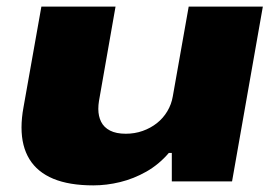

<svg xmlns="http://www.w3.org/2000/svg" viewBox="-20 -548 828 580"><path d="M262 12Q189 12 141 -8Q93 -28 69 -67Q45 -106 45 -163Q45 -177 46.5 -192.5Q48 -208 51 -224L105 -528H329L279 -243Q278 -237 277.5 -231Q277 -225 277 -219Q277 -197 285.5 -180Q294 -163 312.5 -153.5Q331 -144 360 -144Q387 -144 411 -152.5Q435 -161 454 -176Q473 -191 485.5 -212Q498 -233 502 -257L550 -528H774L681 0H499V-86H490Q460 -51 422 -29.5Q384 -8 343 2Q302 12 262 12Z"/></svg>

Font: Archivo Expanded Black
Style: Italic
Weight: 900
Width: 7
Italic angle: -10°
Designer: Hector Gatti
Foundry: Omnibus-Type
Version: Version 2.001